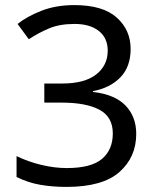

<svg xmlns="http://www.w3.org/2000/svg" viewBox="-20 -815 612 754"><path d="M493 -623Q493 -553 453 -511.5Q413 -470 345 -457V-454Q431 -444 473 -400.5Q515 -357 515 -289Q515 -198 449 -139.5Q383 -81 241 -81Q185 -81 137 -89.5Q89 -98 45 -120V-202Q90 -180 142 -167.5Q194 -155 242 -155Q338 -155 380.5 -191Q423 -227 423 -291Q423 -356 370.5 -384Q318 -412 223 -412H154V-487H224Q312 -487 357.5 -522.5Q403 -558 403 -616Q403 -666 368 -693.5Q333 -721 273 -721Q215 -721 174 -704Q133 -687 93 -661L49 -721Q87 -751 143.5 -773Q200 -795 272 -795Q384 -795 438.5 -746Q493 -697 493 -623Z"/></svg>

Font: Noto Sans Kannada UI
Style: Regular
Weight: 400
Designer: Jelle Bosma - Monotype Design Team
Foundry: Monotype Imaging Inc.
Version: Version 2.005; ttfautohint (v1.8.4.7-5d5b)